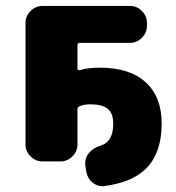

<svg xmlns="http://www.w3.org/2000/svg" viewBox="-20 -567 597 650"><path d="M318.4 -337.9Q418.9 -337.9 473.1 -288.6Q527.3 -239.3 527.3 -149.4Q527.3 -43 467.8 9.8Q421.9 50.8 335.9 62.5Q332 63.5 327.1 63.5Q308.6 63.5 293 50.8Q274.4 35.2 271.5 9.8L268.6 -7.8Q268.6 -11.7 268.6 -15.6Q268.6 -33.2 280.3 -47.9Q294.9 -66.4 318.4 -73.2Q334 -78.1 341.8 -85.9Q363.3 -104.5 363.3 -148.4Q363.3 -183.6 344.7 -198.7Q326.2 -213.9 285.2 -213.9Q264.6 -213.9 249 -207Q242.2 -204.1 242.2 -197.3V-78.1Q242.2 -54.7 225.1 -37.6Q208 -20.5 184.6 -20.5H124Q100.6 -20.5 83.5 -37.6Q66.4 -54.7 66.4 -78.1V-489.3Q66.4 -512.7 83.5 -529.8Q100.6 -546.9 124 -546.9H419.9Q443.4 -546.9 460.4 -529.8Q477.5 -512.7 477.5 -489.3V-479.5Q477.5 -456.1 460.4 -439Q443.4 -421.9 419.9 -421.9H250Q242.2 -421.9 242.2 -414.1V-334Q242.2 -332 244.1 -330.6Q246.1 -329.1 249 -329.1Q276.4 -337.9 318.4 -337.9Z"/></svg>

Font: Gen Jyuu Gothic Heavy
Style: Bold
Weight: 900
Designer: [Source Han Sans]
Ryoko NISHIZUKA  (kana & ideographs); Paul D. Hunt (Latin, Greek & Cyrillic); Wenlong ZHANG  (bopomofo
Version: Version 1.002.20150607